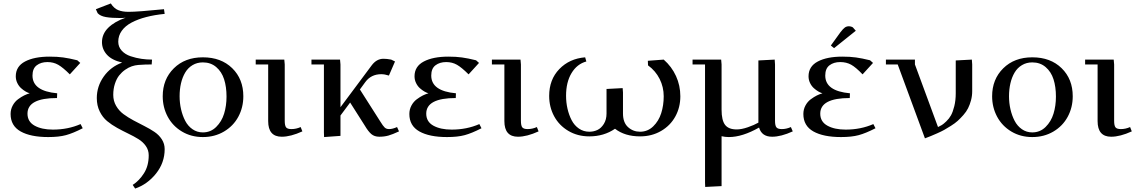

<svg xmlns="http://www.w3.org/2000/svg" viewBox="-20 -782 6554 1105"><path d="M41 -126Q41 -152.3 53 -174.6Q64.9 -196.8 83.7 -210.7Q102.5 -224.6 118.9 -232.7Q135.3 -240.7 150.9 -245.1Q140.1 -248 127.4 -255.4Q114.7 -262.7 101.6 -274.4Q88.4 -286.1 79.6 -304.2Q70.8 -322.3 70.8 -342.8Q70.8 -399.9 124 -428Q177.2 -456.1 265.1 -456.1Q309.6 -456.1 343.5 -451.4Q377.4 -446.8 424.8 -435.1L441.9 -419.9L381.8 -354Q342.3 -393.6 314.9 -409.2Q287.6 -424.8 252.9 -424.8Q215.8 -424.8 191.4 -406.2Q167 -387.7 167 -347.2Q167 -257.8 309.1 -245.1L308.1 -217.8Q138.2 -217.8 138.2 -127.9Q138.2 -81.5 179.2 -58.8Q220.2 -36.1 284.2 -36.1Q371.1 -36.1 443.8 -67.9L456.1 -43.9Q399.9 -15.1 359.4 -4.2Q318.8 6.8 257.8 6.8Q156.2 6.8 98.6 -25.6Q41 -58.1 41 -126Z M531.7 -729 617.7 -762.2Q635.7 -733.9 659.9 -723.9Q684.1 -713.9 719.7 -713.9Q772.5 -713.9 923.8 -729L927.7 -702.1Q869.1 -696.3 821.3 -683.8Q773.4 -671.4 737.1 -652.1Q700.7 -632.8 680.7 -604.7Q660.6 -576.7 660.6 -542Q660.6 -512.2 680.4 -490.5Q700.2 -468.8 731.9 -458.3Q763.7 -447.8 793.9 -443.4Q824.2 -439 855 -439L853 -411.1Q814.9 -411.1 775.9 -408.2Q757.3 -406.7 738.5 -400.4Q719.7 -394 700.2 -380.4Q680.7 -366.7 665.8 -347.9Q650.9 -329.1 641.4 -300Q631.8 -271 631.8 -235.8Q631.8 -201.2 648.2 -172.9Q664.6 -144.5 690.7 -125.2Q716.8 -106 748.3 -89.1Q779.8 -72.3 811.3 -56.4Q842.8 -40.5 868.9 -22.9Q895 -5.4 911.4 20Q927.7 45.4 927.7 76.2Q927.7 154.3 878.2 216.6Q828.6 278.8 757.8 303.2L743.7 282.2Q781.7 257.8 808.8 214.8Q835.9 171.9 835.9 111.8Q835.9 82 819.3 58.3Q802.7 34.7 776.6 18.6Q750.5 2.4 718.5 -12.9Q686.5 -28.3 654.5 -45.9Q622.6 -63.5 596.4 -85.2Q570.3 -106.9 553.7 -140.9Q537.1 -174.8 537.1 -217.8Q537.1 -285.2 577.1 -341.6Q617.2 -397.9 683.1 -421.9Q623 -436 595 -467.5Q566.9 -499 566.9 -539.1Q566.9 -586.4 602.8 -622.1Q638.7 -657.7 703.1 -680.2Q689 -678.2 673.8 -678.2Q621.6 -678.2 589.4 -683.8Q557.1 -689.5 542 -706.1Z M916.5 -228Q916.5 -325.7 980.5 -388.9Q1044.4 -452.1 1147.5 -452.1Q1252.4 -452.1 1316.4 -389.6Q1380.4 -327.1 1380.4 -228Q1380.4 -163.6 1351.6 -110.1Q1322.8 -56.6 1269 -24.9Q1215.3 6.8 1147.5 6.8Q1080.1 6.8 1026.9 -25.1Q973.6 -57.1 945.1 -110.6Q916.5 -164.1 916.5 -228ZM1013.7 -228Q1013.7 -189.5 1022 -153.1Q1030.3 -116.7 1045.9 -86.7Q1061.5 -56.6 1087.9 -38.3Q1114.3 -20 1147.5 -20Q1192.4 -20 1224.1 -51.3Q1255.9 -82.5 1269.8 -127.9Q1283.7 -173.3 1283.7 -226.1Q1283.7 -282.2 1269.8 -325.7Q1255.9 -369.1 1224.4 -396Q1192.9 -422.9 1147.5 -422.9Q1114.3 -422.9 1088.1 -407.2Q1062 -391.6 1045.9 -364.5Q1029.8 -337.4 1021.7 -302.7Q1013.7 -268.1 1013.7 -228Z M1451.7 -411.1V-439H1616.2L1618.7 -411.1V-86.9Q1618.7 -59.1 1626.5 -49.1Q1634.3 -39.1 1657.2 -39.1Q1684.6 -39.1 1710.4 -50.8L1720.2 -25.9Q1652.8 4.9 1601.6 4.9Q1523.4 4.9 1523.4 -85V-411.1Z M1772.5 -411.1V-439H1937L1939.5 -411.1V-165L2119.1 -405.8Q2147.5 -443.8 2187 -443.8Q2206.1 -443.8 2231.4 -439L2253.4 -428.2L2218.3 -347.2Q2193.8 -355 2174.3 -355Q2115.2 -355 2082 -309.1L2051.3 -267.1L2168.5 -83Q2184.6 -56.6 2194.1 -47.9Q2203.6 -39.1 2219.2 -39.1Q2239.3 -39.1 2265.1 -50.8L2276.4 -25.9Q2238.8 -8.3 2215.1 -1.7Q2191.4 4.9 2163.1 4.9Q2134.8 4.9 2116.9 -10.5Q2099.1 -25.9 2080.1 -58.1L1995.1 -191.9L1939.5 -117.2V0L1845.2 6.8L1844.2 -19V-411.1Z M2335.9 -126Q2335.9 -152.3 2347.9 -174.6Q2359.9 -196.8 2378.7 -210.7Q2397.5 -224.6 2413.8 -232.7Q2430.2 -240.7 2445.8 -245.1Q2435.1 -248 2422.4 -255.4Q2409.7 -262.7 2396.5 -274.4Q2383.3 -286.1 2374.5 -304.2Q2365.7 -322.3 2365.7 -342.8Q2365.7 -399.9 2418.9 -428Q2472.2 -456.1 2560.1 -456.1Q2604.5 -456.1 2638.4 -451.4Q2672.4 -446.8 2719.7 -435.1L2736.8 -419.9L2676.8 -354Q2637.2 -393.6 2609.9 -409.2Q2582.5 -424.8 2547.9 -424.8Q2510.7 -424.8 2486.3 -406.2Q2461.9 -387.7 2461.9 -347.2Q2461.9 -257.8 2604 -245.1L2603 -217.8Q2433.1 -217.8 2433.1 -127.9Q2433.1 -81.5 2474.1 -58.8Q2515.1 -36.1 2579.1 -36.1Q2666 -36.1 2738.8 -67.9L2751 -43.9Q2694.8 -15.1 2654.3 -4.2Q2613.8 6.8 2552.7 6.8Q2451.2 6.8 2393.6 -25.6Q2335.9 -58.1 2335.9 -126Z M2811 -411.1V-439H2975.6L2978 -411.1V-86.9Q2978 -59.1 2985.8 -49.1Q2993.7 -39.1 3016.6 -39.1Q3043.9 -39.1 3069.8 -50.8L3079.6 -25.9Q3012.2 4.9 2960.9 4.9Q2882.8 4.9 2882.8 -85V-411.1Z M3140.6 -230Q3140.6 -324.2 3199 -384.5Q3257.3 -444.8 3347.7 -452.1L3354.5 -428.2Q3300.8 -413.6 3269.3 -361.3Q3237.8 -309.1 3237.8 -231Q3237.8 -192.4 3246.1 -156.2Q3254.4 -120.1 3270 -90.1Q3285.6 -60.1 3312 -42Q3338.4 -23.9 3371.6 -23.9Q3396.5 -23.9 3418 -33.9Q3439.5 -43.9 3455.1 -68.6Q3470.7 -93.3 3470.7 -128.9V-270L3563.5 -274.9L3565.4 -250V-128.9Q3565.4 -76.7 3594.5 -50.3Q3623.5 -23.9 3663.6 -23.9Q3707.5 -23.9 3739.3 -54.7Q3771 -85.4 3785.4 -130.6Q3799.8 -175.8 3799.8 -228Q3799.8 -280.8 3776.4 -327.6Q3752.9 -374.5 3709.5 -405.8L3708.5 -432.1L3799.8 -439Q3845.7 -398.9 3870.6 -344.2Q3895.5 -289.6 3895.5 -228Q3895.5 -164.1 3866.7 -111.6Q3837.9 -59.1 3784.4 -28.1Q3731 2.9 3663.6 2.9Q3576.2 2.9 3519.5 -41Q3455.6 2.9 3371.6 2.9Q3304.2 2.9 3251 -28.6Q3197.8 -60.1 3169.2 -113Q3140.6 -166 3140.6 -230Z M3965.8 -411.1V-439H4130.4L4132.8 -411.1V-150.9Q4132.8 -89.4 4153.1 -63.2Q4173.3 -37.1 4219.7 -37.1Q4248 -37.1 4284.4 -49.8Q4320.8 -62.5 4344.7 -76.2V-434.1L4438.5 -439L4440.4 -411.1V-86.9Q4440.4 -59.1 4448.5 -49.1Q4456.5 -39.1 4479.5 -39.1Q4505.9 -39.1 4531.7 -50.8L4542.5 -25.9Q4475.1 4.9 4423.8 4.9Q4363.8 4.9 4348.6 -47.9Q4252.4 6.8 4174.8 6.8Q4153.3 6.8 4132.8 2V289.1L4038.6 293.9L4037.6 269V-411.1Z M4603.5 -126Q4603.5 -152.3 4615.5 -174.6Q4627.4 -196.8 4646.2 -210.7Q4665 -224.6 4681.4 -232.7Q4697.8 -240.7 4713.4 -245.1Q4702.6 -248 4689.9 -255.4Q4677.2 -262.7 4664.1 -274.4Q4650.9 -286.1 4642.1 -304.2Q4633.3 -322.3 4633.3 -342.8Q4633.3 -399.9 4686.5 -428Q4739.7 -456.1 4827.6 -456.1Q4872.1 -456.1 4906 -451.4Q4939.9 -446.8 4987.3 -435.1L5004.4 -419.9L4944.3 -354Q4905.8 -394.5 4878.4 -409.7Q4851.1 -424.8 4815.4 -424.8Q4778.3 -424.8 4753.9 -406.2Q4729.5 -387.7 4729.5 -347.2Q4729.5 -257.8 4871.6 -245.1L4870.6 -217.8Q4700.7 -217.8 4700.7 -127.9Q4700.7 -81.5 4741.7 -58.8Q4782.7 -36.1 4846.7 -36.1Q4933.6 -36.1 5006.3 -67.9L5018.6 -43.9Q4962.4 -15.1 4921.9 -4.2Q4881.3 6.8 4820.3 6.8Q4718.8 6.8 4661.1 -25.6Q4603.5 -58.1 4603.5 -126ZM4761.7 -520 4817.4 -597.2Q4832.5 -616.7 4842.5 -623.8Q4852.5 -630.9 4866.7 -630.9Q4872.1 -630.9 4877.7 -629.2Q4883.3 -627.4 4885.7 -626L4888.7 -624L4905.3 -605L4780.3 -504.9Z M5078.6 -411.1V-439H5245.6V-411.1L5378.4 -50.8Q5391.6 -57.1 5400.6 -62.5Q5409.7 -67.9 5426.3 -83.7Q5442.9 -99.6 5453.4 -118.7Q5463.9 -137.7 5472.2 -170.9Q5480.5 -204.1 5480.5 -245.1V-434.1L5573.2 -439L5575.2 -411.1V-256.8Q5575.2 -230 5568.4 -204.6Q5561.5 -179.2 5551.5 -159.2Q5541.5 -139.2 5524.4 -119.9Q5507.3 -100.6 5491.7 -86.4Q5476.1 -72.3 5453.1 -57.9Q5430.2 -43.5 5414.1 -34.4Q5397.9 -25.4 5373.5 -14.6Q5349.1 -3.9 5336.7 1.2Q5324.2 6.3 5303.2 14.2L5146.5 -411.1Z M5689.9 -228Q5689.9 -325.7 5753.9 -388.9Q5817.9 -452.1 5920.9 -452.1Q6025.9 -452.1 6089.8 -389.6Q6153.8 -327.1 6153.8 -228Q6153.8 -163.6 6125 -110.1Q6096.2 -56.6 6042.5 -24.9Q5988.8 6.8 5920.9 6.8Q5853.5 6.8 5800.3 -25.1Q5747.1 -57.1 5718.5 -110.6Q5689.9 -164.1 5689.9 -228ZM5787.1 -228Q5787.1 -189.5 5795.4 -153.1Q5803.7 -116.7 5819.3 -86.7Q5835 -56.6 5861.3 -38.3Q5887.7 -20 5920.9 -20Q5965.8 -20 5997.6 -51.3Q6029.3 -82.5 6043.2 -127.9Q6057.1 -173.3 6057.1 -226.1Q6057.1 -282.2 6043.2 -325.7Q6029.3 -369.1 5997.8 -396Q5966.3 -422.9 5920.9 -422.9Q5887.7 -422.9 5861.6 -407.2Q5835.4 -391.6 5819.3 -364.5Q5803.2 -337.4 5795.2 -302.7Q5787.1 -268.1 5787.1 -228Z M6225.1 -411.1V-439H6389.6L6392.1 -411.1V-86.9Q6392.1 -59.1 6399.9 -49.1Q6407.7 -39.1 6430.7 -39.1Q6458 -39.1 6483.9 -50.8L6493.7 -25.9Q6426.3 4.9 6375 4.9Q6296.9 4.9 6296.9 -85V-411.1Z"/></svg>

Font: Dehuti
Style: Bold
Weight: 700
Version: Version 1.2